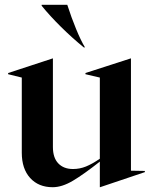

<svg xmlns="http://www.w3.org/2000/svg" viewBox="-20 -767 639 802"><path d="M71 -129V-443L14 -457V-462L200 -523H201V-153Q201 -108 223.5 -84.5Q246 -61 285 -61Q313 -61 339 -71.5Q365 -82 397 -104V-443L337 -457V-462L526 -523H527V-54L585 -53V-48L398 15H397V-92Q330 -39 284.5 -12Q239 15 200 15Q141 15 106 -23.5Q71 -62 71 -129ZM154 -743V-747H261Q278 -694 298 -645.5Q318 -597 335 -569H330Q281 -609 234.5 -655Q188 -701 154 -743Z"/></svg>

Font: Nyght Serif Medium
Style: Regular
Weight: 500
Designer: Maksym Kobuzan
Version: Version 0.410